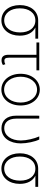

<svg xmlns="http://www.w3.org/2000/svg" viewBox="1088 -1682 605 2822"><g transform="rotate(90 1391.0 -271.5)"><path d="M55.4 -258.2C55.4 -102.6 145.2 11 280.2 11C415.8 11 504.6 -104.8 504.6 -256.7V-261.4C504.6 -366.8 463.1 -449.9 384.6 -488.3H548.7V-529.5H279.8C142.4 -529.5 55.4 -415.5 55.4 -262.8ZM103.3 -262.8C103.3 -391 167.6 -488.3 281.6 -488.3C394.5 -488.3 457 -391.7 457 -266.7V-261.4C457 -128.6 389.6 -30.2 280.2 -30.2C170.8 -30.2 103.3 -128.2 103.3 -258.2Z M1014.2 -545.5H605.1V-504.3H785.5V-93.8C785.5 -23.1 813.9 8.9 865.8 8.9C887.8 8.9 911.6 4.6 936.1 -11.7L924 -47.2C910.9 -39.1 892.8 -32.7 875.4 -32.7C847.7 -32.7 828.5 -43 828.5 -99.1V-504.3H1014.2Z M1297.9 11.4C1432.9 11.4 1530.9 -107.2 1530.9 -271C1530.9 -434.7 1432.5 -553.6 1297.9 -553.6C1163 -553.6 1065 -435 1065 -271C1065 -107.2 1163 11.4 1297.9 11.4ZM1297.9 -28.8C1183.2 -28.8 1108 -135.7 1108 -271C1108 -405.5 1183.9 -513.1 1297.9 -513.1C1412.3 -513.1 1487.9 -405.9 1487.9 -271C1487.9 -135.7 1412.6 -28.8 1297.9 -28.8Z M1681.1 -545.5 1680.4 -207.7C1680.4 -64.3 1755.7 9.9 1865.8 9.9C2009.2 9.9 2088.4 -116.8 2088.1 -273.8C2088.1 -364 2062.1 -484 2031.2 -545.5H1985.4C2019.2 -469.8 2044.7 -359.7 2045.5 -275.6C2045.8 -134.9 1974.8 -30.2 1863.6 -30.9C1783.4 -30.9 1724.4 -86.6 1724.1 -206.3L1723.7 -545.5Z M2233.7 -258.2C2233.7 -102.6 2323.5 11 2458.5 11C2594.1 11 2682.9 -104.8 2682.9 -256.7V-261.4C2682.9 -366.8 2641.3 -449.9 2562.9 -488.3H2726.9V-529.5H2458.1C2320.7 -529.5 2233.7 -415.5 2233.7 -262.8ZM2281.6 -262.8C2281.6 -391 2345.9 -488.3 2459.9 -488.3C2572.8 -488.3 2635.3 -391.7 2635.3 -266.7V-261.4C2635.3 -128.6 2567.8 -30.2 2458.5 -30.2C2349.1 -30.2 2281.6 -128.2 2281.6 -258.2Z"/></g></svg>

Font: Karasuma Gothic
Style: Thin
Weight: 200
Designer: Rasmus Andersson / Ryoko Ishizuka
Foundry: rsms
Version: Version 1.00